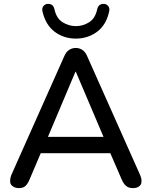

<svg xmlns="http://www.w3.org/2000/svg" viewBox="-20 -958 776 985"><path d="M367 -590 226 -256H511L369 -590ZM78 7Q58 7 46 -2Q34 -11 33 -20Q32 -29 32 -32Q32 -45 38 -60L309 -668Q319 -692 334.5 -702Q350 -712 369 -712Q387 -712 402.5 -702Q418 -692 428 -668L699 -60Q706 -44 706 -31Q706 -28 705 -19Q704 -10 693 -1.5Q682 7 662 7Q640 7 627 -4Q614 -15 604 -38L546 -172H189L132 -38Q122 -14 110 -3.5Q98 7 78 7ZM369 -760Q307 -760 260.5 -795Q214 -830 198 -899Q194 -916 202.5 -926.5Q211 -937 223 -938Q234 -939 241.5 -935.5Q249 -932 253 -926Q257 -920 259 -912Q269 -864 301 -844Q333 -824 369 -824Q406 -824 437.5 -844Q469 -864 479 -912Q481 -920 485 -926Q489 -932 497 -935.5Q505 -939 515 -938Q527 -937 535.5 -926.5Q544 -916 540 -899Q525 -830 478 -795Q431 -760 369 -760Z"/></svg>

Font: Nunito SemiBold
Style: Regular
Weight: 600
Designer: Vernon Adams
Foundry: Vernon Adams
Version: Version 3.602